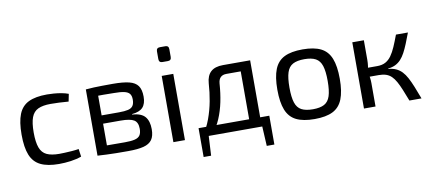

<svg xmlns="http://www.w3.org/2000/svg" viewBox="-73 -970 3133 1390"><g transform="rotate(-10 1493.5 -275.0)"><path d="M287 -499Q309 -499 336.5 -497Q364 -495 392 -490Q420 -485 444 -476L433 -421Q400 -424 363.5 -425.5Q327 -427 301 -427Q244 -427 209.5 -411Q175 -395 160 -355Q145 -315 145 -244Q145 -173 160 -132.5Q175 -92 209.5 -76Q244 -60 301 -60Q316 -60 340.5 -61Q365 -62 392.5 -64Q420 -66 445 -70L453 -13Q417 0 373.5 6Q330 12 287 12Q203 12 152 -13Q101 -38 78.5 -94Q56 -150 56 -244Q56 -338 78.5 -394Q101 -450 152 -474.5Q203 -499 287 -499Z M769 -492Q845 -492 889.5 -481Q934 -470 954 -442Q974 -414 974 -362Q974 -310 949.5 -283.5Q925 -257 869 -252V-249Q937 -244 964 -211.5Q991 -179 991 -120Q991 -70 971.5 -42.5Q952 -15 909.5 -4Q867 7 796 7Q745 7 707 6.5Q669 6 637.5 4.5Q606 3 571 1L583 -62Q603 -61 657 -60.5Q711 -60 784 -60Q829 -60 856 -66.5Q883 -73 894.5 -90Q906 -107 906 -138Q906 -185 878 -202.5Q850 -220 779 -220H582V-281H779Q821 -281 846 -287Q871 -293 882 -309.5Q893 -326 893 -355Q893 -383 881 -398Q869 -413 841 -419Q813 -425 766 -425Q723 -426 688.5 -426Q654 -426 628 -425.5Q602 -425 583 -423L571 -486Q602 -489 630 -490Q658 -491 691 -491.5Q724 -492 769 -492ZM651 -486V1H571V-486Z M1214 -487V0H1129V-487ZM1192 -694Q1217 -694 1217 -668V-611Q1217 -585 1192 -585H1152Q1126 -585 1126 -611V-668Q1126 -694 1152 -694Z M1767 -487V-420H1593Q1537 -420 1532 -361Q1527 -289 1514 -226Q1501 -163 1477.5 -107.5Q1454 -52 1414 0H1343Q1382 -58 1404.5 -119.5Q1427 -181 1439 -245.5Q1451 -310 1455 -375Q1459 -431 1489.5 -459Q1520 -487 1579 -487ZM1389 -5 1381 144H1326V-5ZM1846 -68V0H1326V-68ZM1846 -5V144H1790L1782 -5ZM1779 -487V0H1698V-487Z M2166 -499Q2250 -499 2300 -474Q2350 -449 2372.5 -392.5Q2395 -336 2395 -243Q2395 -150 2372.5 -93.5Q2350 -37 2300 -12Q2250 13 2166 13Q2082 13 2031.5 -12Q1981 -37 1958.5 -93.5Q1936 -150 1936 -243Q1936 -336 1958.5 -392.5Q1981 -449 2031.5 -474Q2082 -499 2166 -499ZM2166 -427Q2113 -427 2082 -410.5Q2051 -394 2038 -354Q2025 -314 2025 -243Q2025 -172 2038 -132Q2051 -92 2082 -75.5Q2113 -59 2166 -59Q2219 -59 2249.5 -75.5Q2280 -92 2293 -132Q2306 -172 2306 -243Q2306 -314 2293 -354Q2280 -394 2249.5 -410.5Q2219 -427 2166 -427Z M2939 -487Q2923 -444 2908.5 -408.5Q2894 -373 2879.5 -346Q2865 -319 2847.5 -300Q2830 -281 2807 -269.5Q2784 -258 2753 -255V-252Q2786 -249 2810 -238Q2834 -227 2852.5 -207.5Q2871 -188 2886.5 -159Q2902 -130 2918 -90.5Q2934 -51 2953 0H2864Q2846 -47 2831 -83.5Q2816 -120 2801.5 -146Q2787 -172 2770 -188.5Q2753 -205 2730.5 -212.5Q2708 -220 2678 -220V-286Q2714 -286 2739 -299.5Q2764 -313 2782.5 -339Q2801 -365 2817 -402Q2833 -439 2851 -487ZM2615 -487V-342Q2615 -320 2612 -298Q2609 -276 2603 -255Q2609 -234 2612 -213Q2615 -192 2615 -173V0H2530V-487ZM2710 -286V-220H2590V-286Z"/></g></svg>

Font: Exo 2
Style: Regular
Weight: 400
Designer: Natanael Gama
Foundry: Natanael Gama
Version: Version 2.010